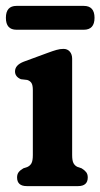

<svg xmlns="http://www.w3.org/2000/svg" viewBox="-27 -632 341 652"><path d="M218 -432.5V-105.5Q218 -86 222.8 -77.5Q227.5 -69 236.5 -65L250 -60.5Q260 -54.5 265.5 -47.5Q271 -40.5 271 -29.5Q271 0 238 0H64Q31 0 31 -29.5Q31 -40.5 36.5 -47.5Q42 -54.5 52.5 -60.5L66 -65Q75 -69 79.8 -77.5Q84.5 -86 84.5 -105.5V-326Q84.5 -343 79.8 -350.2Q75 -357.5 65.5 -360.5L44 -363Q24 -371.5 24 -389.5Q24 -411 53.5 -422.5L135 -452.5Q152.5 -459 164.8 -462.5Q177 -466 188.5 -466Q202 -466 210 -456.8Q218 -447.5 218 -432.5ZM-7 -571.5Q-7 -612 29 -612H257.5Q294 -612 294 -571.5Q294 -531 257.5 -531H29Q-7 -531 -7 -571.5Z"/></svg>

Font: Fraunces 72pt S100 SemiBold
Style: Regular
Weight: 600
Version: Version 1.000; ttfautohint (v1.8.3)